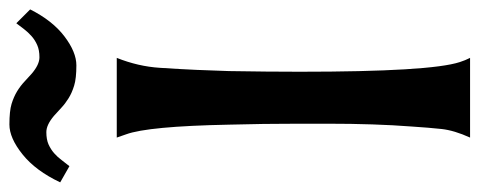

<svg xmlns="http://www.w3.org/2000/svg" viewBox="-340 -690 1014 406"><g transform="rotate(-90 167.0 -487.0)"><path d="M247.6 -747.1Q229.5 -701.7 226.6 -656Q223.6 -610.4 222.2 -577.6Q220.7 -544.9 219.7 -509.8Q218.3 -427.7 218.3 -360.4Q218.3 -84 238.8 -21.5Q242.2 -10.7 247.6 0H79.1Q94.2 -33.2 97.2 -60.1Q100.1 -86.9 102.5 -124Q108.4 -200.7 108.4 -300.8Q108.4 -400.9 107.9 -437.7Q107.4 -474.6 106.4 -509.8Q103 -681.2 85.9 -727.5L79.1 -747.1ZM-15.6 -866.7Q8.8 -918.5 43.5 -946.3Q78.1 -974.1 106.7 -974.1Q135.3 -974.1 150.4 -969.5Q165.5 -964.8 177 -957.8Q188.5 -950.7 197.3 -942.4Q206.1 -934.1 214.4 -926.8Q233.4 -910.6 248.8 -910.6Q264.2 -910.6 274.7 -915.3Q285.2 -919.9 293.5 -927.2Q301.8 -934.6 308.6 -943.4L320.8 -959.5L350.1 -930.2Q326.2 -882.8 293 -857.7Q259.8 -832.5 231.9 -832.5Q204.1 -832.5 189 -837.2Q173.8 -841.8 162.4 -848.9Q150.9 -856 142.1 -864.3Q133.3 -872.6 125 -879.9Q106 -896 90.6 -896Q75.2 -896 64.7 -891.4Q54.2 -886.7 45.9 -879.4Q37.6 -872.1 31.2 -863.3L18.6 -847.2Z"/></g></svg>

Font: Amarante
Style: Regular
Weight: 400
Designer: Karolina Lach
Foundry: Sorkin Type Co.
Version: Version 1.001